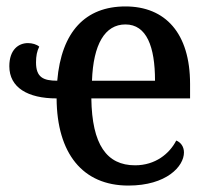

<svg xmlns="http://www.w3.org/2000/svg" viewBox="-20 -567 654 597"><path d="M379 10C498 10 552 -50 552 -93C552 -112 541 -125 528 -130C507 -89 463 -53 400 -53C312 -53 266 -117 264 -261H571V-306C571 -464 494 -547 370 -547C246 -547 171 -469 158 -316C114 -316 92 -327 92 -373C92 -393 95 -408 102 -422C94 -429 80 -433 67 -433C38 -433 9 -413 9 -361C9 -295 66 -261 156 -261C157 -90 237 10 379 10ZM462 -316H266C270 -429 306 -491 370 -491C436 -491 462 -422 462 -316Z"/></svg>

Font: Noto Serif SemiCondensed Medium
Style: Regular
Weight: 500
Width: 4
Designer: Monotype Design Team
Foundry: Monotype Imaging Inc.
Version: Version 2.014